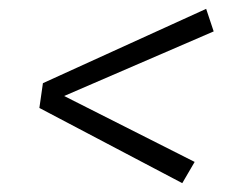

<svg xmlns="http://www.w3.org/2000/svg" viewBox="-20 -549 534 434"><path d="M463 -478 125 -332 420 -183 392 -135 69 -305 77 -361 446 -529Z"/></svg>

Font: FiraGO Light
Style: Italic
Weight: 300
Italic angle: -8°
Designer: bBox Type GmbH
Foundry: bBox Type GmbH
Version: Version 1.001